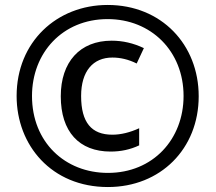

<svg xmlns="http://www.w3.org/2000/svg" viewBox="-20 -744 869 774"><path d="M415 10C627 10 781 -144 781 -356C781 -564 631 -724 414 -724C209 -724 47 -575 47 -357C47 -158 188 10 415 10ZM415 -47C242 -47 109 -171 109 -357C109 -531 232 -667 414 -667C589 -667 720 -538 720 -357C720 -183 597 -47 415 -47ZM426 -133C467 -133 505 -141 541 -158V-227C504 -210 467 -201 433 -201C349 -201 307 -250 307 -357C307 -457 355 -512 433 -512C464 -512 497 -505 531 -488L560 -550C518 -570 475 -580 430 -580C302 -580 225 -494 225 -356C225 -213 299 -133 426 -133Z"/></svg>

Font: Noto Sans Devanagari ExtraCondensed Medium
Style: Regular
Weight: 500
Width: 2
Designer: Jelle Bosma - Monotype Design Team
Foundry: Monotype Imaging Inc.
Version: Version 2.004